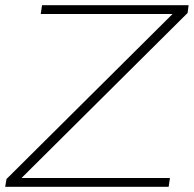

<svg xmlns="http://www.w3.org/2000/svg" viewBox="-32 -720 747 740"><path d="M-12 0 -7 -30 633 -666H125L130 -700H695L691 -670L51 -34H623L618 0Z"/></svg>

Font: Georama Extended ExtraLight
Style: Italic
Weight: 200
Width: 7
Italic angle: -9°
Designer: Jean-Baptiste Levee
Foundry: Production Type
Version: Version 1.000